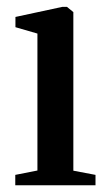

<svg xmlns="http://www.w3.org/2000/svg" viewBox="-20 -552 320 572"><path d="M25.5 0V-31L91.5 -44V-452L26 -471V-501.5L165.5 -531.5H179.5L198.5 -516V-43.5L264.5 -31V0Z"/></svg>

Font: Merriweather 96pt Medium
Style: Regular
Weight: 500
Version: Version 2.100